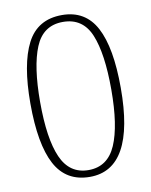

<svg xmlns="http://www.w3.org/2000/svg" viewBox="-83 -786 677 858"><g transform="rotate(-10 255.5 -357.0)"><path d="M256 10Q148 10 99 -82Q50 -174 50 -359Q50 -537 98 -630.5Q146 -724 257 -724Q363 -724 411.5 -632.5Q460 -541 460 -358Q460 10 256 10ZM255 -21Q342 -21 379.5 -107.5Q417 -194 417 -358Q417 -522 381.5 -607.5Q346 -693 256 -693Q166 -693 130 -606Q94 -519 94 -358Q94 -191 131.5 -106Q169 -21 255 -21Z"/></g></svg>

Font: Noto Serif Tamil SemiCondensed ExtraLight
Style: Regular
Weight: 200
Width: 4
Designer: Indian Type Foundry, Tom Grace, and the Monotype Design Team
Foundry: Monotype Imaging Inc.
Version: Version 2.004; ttfautohint (v1.8.4.7-5d5b)